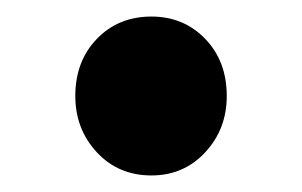

<svg xmlns="http://www.w3.org/2000/svg" viewBox="-20 -198 365 232"><path d="M163 14Q123 14 97 -14Q71 -42 71 -82Q71 -124 97 -151Q123 -178 163 -178Q202 -178 228 -151Q254 -124 254 -82Q254 -42 228 -14Q202 14 163 14Z"/></svg>

Font: Noto Sans KR Thin
Style: Bold
Weight: 700
Version: Version 2.004-H2;hotconv 1.0.118;makeotfexe 2.5.65603